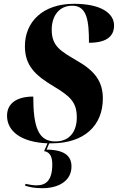

<svg xmlns="http://www.w3.org/2000/svg" viewBox="-20 -744 620 1010"><path d="M250 10C424 10 521 -84 521 -226C521 -313 481 -370 386 -424C302 -474 252 -499 252 -587C252 -663 293 -714 360 -714C439 -714 448 -632 448 -519C542 -519 580 -554 580 -610C580 -673 514 -724 369 -724C204 -724 111 -628 111 -501C111 -399 165 -348 262 -290C348 -238 384 -208 384 -126C384 -58 351 0 271 0C182 0 155 -75 155 -236C72 -236 17 -203 17 -135C17 -55 89 4 230 10L212 51C245 56 255 84 255 121C255 205 222 231 172 231C156 231 135 228 114 223L112 233C136 240 161 246 203 246C286 246 356 209 356 132C356 82 327 44 225 43L239 10C243 10 247 10 250 10Z"/></svg>

Font: Noto Serif Display SemiCondensed ExtraBold
Style: Italic
Weight: 800
Width: 4
Italic angle: -12°
Designer: Monotype Design Team
Foundry: Monotype Imaging Inc.
Version: Version 2.009